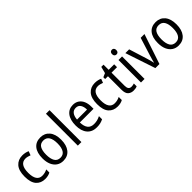

<svg xmlns="http://www.w3.org/2000/svg" viewBox="245 -1993 3236 3236"><g transform="rotate(-45 1863.0 -375.0)"><path d="M271 10Q170 10 110.5 -57Q51 -124 51 -265Q51 -407 112.5 -476.5Q174 -546 276 -546Q313 -546 346.5 -538.5Q380 -531 403 -519L376 -448Q354 -457 327 -464Q300 -471 277 -471Q139 -471 139 -266Q139 -167 173 -115.5Q207 -64 274 -64Q309 -64 339 -72Q369 -80 395 -93V-19Q344 10 271 10Z M928 -269Q928 -139 869 -64.5Q810 10 703 10Q636 10 586 -23.5Q536 -57 508.5 -119.5Q481 -182 481 -269Q481 -402 539.5 -474Q598 -546 705 -546Q806 -546 867 -474.5Q928 -403 928 -269ZM569 -269Q569 -171 601.5 -116.5Q634 -62 705 -62Q774 -62 807 -116Q840 -170 840 -269Q840 -367 807 -420Q774 -473 704 -473Q633 -473 601 -420Q569 -367 569 -269Z M1140 0H1055V-760H1140Z M1481 -546Q1544 -546 1589 -515.5Q1634 -485 1657.5 -430.5Q1681 -376 1681 -306V-252H1355Q1359 -63 1507 -63Q1550 -63 1585 -72Q1620 -81 1658 -100V-25Q1621 -7 1584.5 1.5Q1548 10 1501 10Q1390 10 1329 -63Q1268 -136 1268 -264Q1268 -398 1325 -472Q1382 -546 1481 -546ZM1480 -476Q1425 -476 1393.5 -436Q1362 -396 1356 -320H1594Q1594 -387 1566.5 -431.5Q1539 -476 1480 -476Z M1998 10Q1897 10 1837.5 -57Q1778 -124 1778 -265Q1778 -407 1839.5 -476.5Q1901 -546 2003 -546Q2040 -546 2073.5 -538.5Q2107 -531 2130 -519L2103 -448Q2081 -457 2054 -464Q2027 -471 2004 -471Q1866 -471 1866 -266Q1866 -167 1900 -115.5Q1934 -64 2001 -64Q2036 -64 2066 -72Q2096 -80 2122 -93V-19Q2071 10 1998 10Z M2397 -62Q2414 -62 2432 -65Q2450 -68 2463 -73V-6Q2429 10 2378 10Q2319 10 2280 -24.5Q2241 -59 2241 -148V-468H2174V-511L2243 -541L2273 -659H2326V-536H2457V-468H2326V-153Q2326 -62 2397 -62Z M2604 -738Q2625 -738 2639 -724Q2653 -710 2653 -681Q2653 -653 2639 -639Q2625 -625 2604 -625Q2582 -625 2567.5 -639Q2553 -653 2553 -681Q2553 -710 2567 -724Q2581 -738 2604 -738ZM2645 -536V0H2560V-536Z M2903 0 2724 -536H2814L2913 -219Q2923 -187 2933.5 -149Q2944 -111 2949 -84H2953Q2957 -105 2967.5 -142Q2978 -179 2988 -212L3089 -536H3179L3000 0Z M3677 -269Q3677 -139 3618 -64.5Q3559 10 3452 10Q3385 10 3335 -23.5Q3285 -57 3257.5 -119.5Q3230 -182 3230 -269Q3230 -402 3288.5 -474Q3347 -546 3454 -546Q3555 -546 3616 -474.5Q3677 -403 3677 -269ZM3318 -269Q3318 -171 3350.5 -116.5Q3383 -62 3454 -62Q3523 -62 3556 -116Q3589 -170 3589 -269Q3589 -367 3556 -420Q3523 -473 3453 -473Q3382 -473 3350 -420Q3318 -367 3318 -269Z"/></g></svg>

Font: Noto Sans Sinhala UI SemiCondensed
Style: Regular
Weight: 400
Width: 4
Designer: Jelle Bosma - Monotype Design Team
Foundry: Monotype Imaging Inc.
Version: Version 2.006; ttfautohint (v1.8.4.7-5d5b)